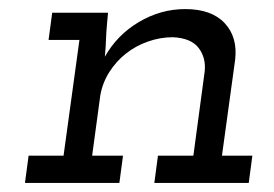

<svg xmlns="http://www.w3.org/2000/svg" viewBox="-20 -403 603 423"><path d="M328 -60H406L431 -246Q434 -276 417.5 -297.5Q401 -319 361 -321Q333 -321 306 -311.5Q279 -302 257.5 -285Q236 -268 221 -244.5Q206 -221 201 -193L183 -60H251L243 0H35L43 -60H120L155 -315H87L95 -375H218L216 -353Q214 -332 213.5 -315.5Q213 -299 211 -278Q238 -326 286 -354.5Q334 -383 388 -383Q446 -383 475 -352Q504 -321 498 -271L469 -60H536L528 0H320Z"/></svg>

Font: Josefin Slab SemiBold
Style: Italic
Weight: 600
Italic angle: -12°
Designer: Santiago Orozco
Foundry: Typemade
Version: Version 2.000